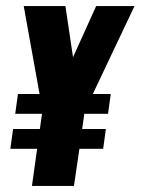

<svg xmlns="http://www.w3.org/2000/svg" viewBox="-20 -611 462 631"><path d="M85 0 102 -122H14L23 -187H111L118 -237H30L39 -302H110L58 -591H195L220 -423L296 -591H422L285 -302H344L335 -237H257L250 -187H328L319 -122H241L223 0Z"/></svg>

Font: Alumni Sans Thin ExtraBold
Style: Italic
Weight: 800
Italic angle: -8°
Version: Version 1.016